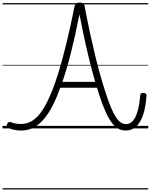

<svg xmlns="http://www.w3.org/2000/svg" viewBox="-20 -1021 1199 1527"><path d="M149 17Q130 17 111.5 14.5Q93 12 77.5 8Q62 4 50 -1Q42 -4 37 -12Q32 -20 36 -33Q41 -45 48.5 -49Q56 -53 64 -50Q82 -43 101.5 -39Q121 -35 147 -35Q179 -35 210 -47Q241 -59 270.5 -87Q300 -115 329 -163Q358 -211 387.5 -281.5Q417 -352 447 -450.5Q477 -549 508.5 -678Q540 -807 573 -971Q577 -987 587 -994Q597 -1001 614 -1001Q630 -1001 640 -994.5Q650 -988 653 -971Q660 -935 671 -878Q682 -821 697.5 -751Q713 -681 731.5 -602.5Q750 -524 772 -443.5Q794 -363 819 -287Q841 -218 861 -170Q881 -122 900 -92Q919 -62 939 -48Q959 -34 981 -34Q1013 -33 1036 -58.5Q1059 -84 1074 -135.5Q1089 -187 1095 -262Q1096 -273 1102 -277.5Q1108 -282 1122 -282Q1134 -282 1140 -275.5Q1146 -269 1145 -260Q1139 -169 1118 -107Q1097 -45 1062.5 -14Q1028 17 980 17Q948 17 921 2.5Q894 -12 869 -45Q844 -78 819.5 -132.5Q795 -187 768 -269Q764 -282 760 -296Q756 -310 751 -323H459Q431 -245 402 -187.5Q373 -130 342.5 -91Q312 -52 281 -28Q250 -4 217 6.5Q184 17 149 17ZM476 -370H737Q709 -469 685 -567Q661 -665 643 -752.5Q625 -840 612 -907Q578 -736 544.5 -603Q511 -470 476 -370ZM0 476H1159V486H0ZM0 -20H1159V0H0ZM0 -505H1159V-500H0ZM0 -996H1159V-986H0Z"/></svg>

Font: Playwrite PL Guides
Style: Regular
Weight: 400
Designer: Veronika Burian, José Scaglione
Foundry: TypeTogether
Version: Version 1.003